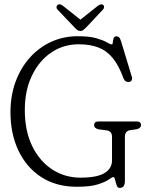

<svg xmlns="http://www.w3.org/2000/svg" viewBox="-20 -882 701 917"><path d="M576.5 -17.5Q576.5 15.5 551.5 15.5Q541.5 15.5 537 2.5Q532.5 -10.5 529.8 -23.5Q527 -36.5 521.5 -36.5Q516 -36.5 499.8 -24.8Q483.5 -13 447.5 -1.5Q411.5 10 347 10Q248.5 10 177.5 -36Q106.5 -82 68.2 -162.5Q30 -243 30 -346.5Q30 -425 54.2 -491.2Q78.5 -557.5 122.2 -606.5Q166 -655.5 224.5 -682.2Q283 -709 351 -709Q408 -709 441 -699.2Q474 -689.5 490.2 -679.8Q506.5 -670 513.5 -670Q518 -670 518.8 -679.5Q519.5 -689 522.5 -698.8Q525.5 -708.5 536 -708.5Q543.5 -708.5 548.8 -703.5Q554 -698.5 558.5 -684L609.5 -515.5Q612.5 -506.5 608.8 -499Q605 -491.5 596.5 -490.5Q577 -489 570 -507.5Q547.5 -569.5 518.2 -605Q489 -640.5 449.2 -655.5Q409.5 -670.5 355.5 -670.5Q282.5 -670.5 224.2 -630.8Q166 -591 132.2 -520.2Q98.5 -449.5 98.5 -356.5Q98.5 -256.5 134 -184Q169.5 -111.5 229.8 -72.5Q290 -33.5 364 -33.5Q443.5 -33.5 479.2 -55.5Q515 -77.5 515 -116V-228.5Q515 -254.5 491.5 -259L450.5 -264.5Q429.5 -269.5 429.5 -284.5Q429.5 -302 451 -302H631.5Q653.5 -302 653.5 -284.5Q653.5 -270 633.5 -265L600 -260Q576.5 -255.5 576.5 -228.5ZM391.5 -751Q384 -743.5 378.2 -738.8Q372.5 -734 364.5 -734Q355.5 -734 349.5 -738.5Q343.5 -743 336 -751L255 -836Q249 -842.5 250 -848.8Q251 -855 255 -858.5Q264.5 -866.5 281 -854L364 -788L447 -854Q463.5 -866 473 -858.5Q476.5 -855.5 477 -848.8Q477.5 -842 471.5 -836Z"/></svg>

Font: Fraunces 144pt SuperSoft Light
Style: Regular
Weight: 300
Version: Version 1.000;[0bf87f6ff]